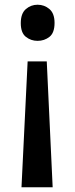

<svg xmlns="http://www.w3.org/2000/svg" viewBox="-20 -600 319 813"><path d="M71 193 97 -340H178L203 193ZM139 -427Q111 -427 89.5 -444Q68 -461 68 -502Q68 -543 89.5 -561.5Q111 -580 139 -580Q168 -580 189.5 -561.5Q211 -543 211 -503Q211 -461 189.5 -444Q168 -427 139 -427Z"/></svg>

Font: Menbere
Style: Regular
Weight: 400
Designer: Aleme Tadesse
Foundry: Sorkin Type Co
Version: Version 1.000